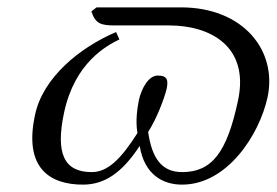

<svg xmlns="http://www.w3.org/2000/svg" viewBox="-20 -489 751 521"><path d="M626 -217C596 -75 555 -22 474 -22C418 -22 392 -61 382 -131C406 -168 426 -223 432 -247C437 -271 435 -284 408 -284C383 -284 364 -249 357 -218C353 -198 347 -161 353 -128C308 -57 272 -22 229 -22C154 -22 130 -72 154 -184C183 -319 269 -365 304 -382L295 -402C196 -360 96 -278 75 -177C44 -33 115 12 205 12C262 12 310 -18 359 -93C372 -14 423 12 474 12C597 12 684 -124 706 -225C733 -351 641 -469 471 -469H242L228 -458C239 -424 255 -420 292 -420H439C551 -420 657 -363 626 -217Z"/></svg>

Font: Libertinus Sans
Style: Italic
Weight: 400
Italic angle: -12°
Designer: Philipp H. Poll, Khaled Hosny
Foundry: Caleb Maclennan
Version: Version 7.050;RELEASE